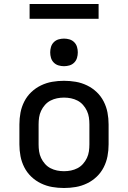

<svg xmlns="http://www.w3.org/2000/svg" viewBox="-20 -932 640 960"><path d="M300 8Q270 8 241 3Q212 -2 185 -15Q158 -28 136.5 -48.5Q115 -69 101.5 -95.5Q88 -122 82.5 -151Q77 -180 77 -210V-310Q77 -340 82.5 -369Q88 -398 101.5 -424.5Q115 -451 136.5 -471.5Q158 -492 185 -505Q212 -518 241 -523Q270 -528 300 -528Q330 -528 359 -523Q388 -518 415 -505Q442 -492 463.5 -471.5Q485 -451 498.5 -424.5Q512 -398 517.5 -369Q523 -340 523 -310V-210Q523 -180 517.5 -151Q512 -122 498.5 -95.5Q485 -69 463.5 -48.5Q442 -28 415 -15Q388 -2 359 3Q330 8 300 8ZM300 -76Q318 -76 335 -79.5Q352 -83 367.5 -91Q383 -99 395 -112.5Q407 -126 414.5 -142Q422 -158 424.5 -175Q427 -192 427 -210V-310Q427 -328 424.5 -345Q422 -362 414.5 -378Q407 -394 395 -407.5Q383 -421 367.5 -429Q352 -437 335 -440.5Q318 -444 300 -444Q282 -444 265 -440.5Q248 -437 232.5 -429Q217 -421 205 -407.5Q193 -394 185.5 -378Q178 -362 175.5 -345Q173 -328 173 -310V-210Q173 -192 175.5 -175Q178 -158 185.5 -142Q193 -126 205 -112.5Q217 -99 232.5 -91Q248 -83 265 -79.5Q282 -76 300 -76ZM300 -601Q286 -601 272.5 -605Q259 -609 249 -619Q239 -629 235 -642.5Q231 -656 231 -670Q231 -684 235 -697.5Q239 -711 249 -721Q259 -731 272.5 -735Q286 -739 300 -739Q314 -739 327.5 -735Q341 -731 351 -721Q361 -711 365 -697.5Q369 -684 369 -670Q369 -656 365 -642.5Q361 -629 351 -619Q341 -609 327.5 -605Q314 -601 300 -601ZM128 -838V-912H473V-838Z"/></svg>

Font: Iosevka Medium Extended
Style: Regular
Weight: 500
Width: 7
Monospace: yes
Designer: Belleve Invis
Foundry: Belleve Invis
Version: Version 32.5.0; ttfautohint (v1.8.4)